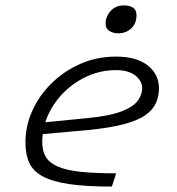

<svg xmlns="http://www.w3.org/2000/svg" viewBox="-20 -684 654 709"><path d="M408 -425Q354 -425 305 -403.5Q256 -382 218 -345Q180 -308 158 -260Q136 -212 136 -159Q136 -126 149.5 -104Q163 -82 194.5 -68.5Q226 -55 278.5 -49.5Q331 -44 409 -44L393 5Q299 5 237 -4Q175 -13 139 -32Q103 -51 88.5 -82Q74 -113 74 -158Q74 -219 99.5 -275.5Q125 -332 171 -377Q217 -422 277.5 -448.5Q338 -475 408 -475Q485 -475 526 -442Q567 -409 567 -358Q567 -330 556.5 -305Q546 -280 518.5 -260Q491 -240 439.5 -226Q388 -212 307 -204L97 -185L111 -229L304 -248Q386 -256 429.5 -273Q473 -290 489 -312.5Q505 -335 505 -358Q505 -385 480 -405Q455 -425 408 -425ZM417 -561Q398 -561 384 -569.5Q370 -578 370 -597Q370 -623 388.5 -643.5Q407 -664 437 -664Q459 -664 471.5 -655.5Q484 -647 484 -628Q484 -597 464.5 -579Q445 -561 417 -561Z"/></svg>

Font: Intel One Mono Light
Style: Italic
Weight: 300
Italic angle: -16°
Monospace: yes
Designer: Fred Shallcrass
Foundry: Frere-Jones Type LLC
Version: Version 1.004